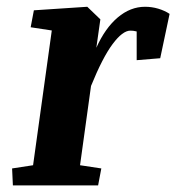

<svg xmlns="http://www.w3.org/2000/svg" viewBox="-20 -561 533 581"><path d="M82.5 -529.8 244.1 -540.5 283.7 -502.4 271.5 -416.5Q297.9 -475.6 336.2 -508.1Q374.5 -540.5 418.9 -540.5Q439.5 -540.5 459 -534.7Q478.5 -528.8 493.2 -519L464.8 -384.8L393.6 -378.9V-465.8Q388.2 -467.3 383.5 -467.8Q378.9 -468.3 374.5 -468.3Q351.1 -468.3 320.8 -427.7Q290.5 -387.2 255.4 -300.8L222.2 -61L286.6 -51.3L276.9 0H19L16.6 -51.3L80.1 -61L136.7 -468.8L72.8 -478.5Z"/></svg>

Font: Noticia Text
Style: Bold Italic
Weight: 700
Italic angle: -8°
Designer: JM Sole
Foundry: JM Sole
Version: Version 1.003